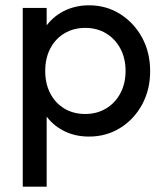

<svg xmlns="http://www.w3.org/2000/svg" viewBox="-20 -505 622 724"><path d="M315.8 10Q261.5 10 218.4 -12.6Q175.2 -35.2 149.2 -75.1Q123.2 -115 120.2 -166.2V-309Q123.2 -360.8 149.8 -400.5Q176.2 -440.2 219.5 -462.6Q262.8 -485 315.8 -485Q381 -485 433.2 -452Q485.5 -419 515.9 -363Q546.2 -307 546.2 -236.5Q546.2 -167 516 -111.1Q485.8 -55.2 433.4 -22.6Q381 10 315.8 10ZM300.8 -75.2Q345.8 -75.2 380 -95.9Q414.2 -116.5 433.9 -153.2Q453.5 -190 453.5 -237.5Q453.5 -285.2 433.9 -321.9Q414.2 -358.5 380.1 -379.1Q346 -399.8 301.5 -399.8Q257 -399.8 222.8 -379.1Q188.5 -358.5 169.5 -321.9Q150.5 -285.2 150.5 -237.2Q150.5 -189.8 169.4 -153.1Q188.2 -116.5 222.4 -95.9Q256.5 -75.2 300.8 -75.2ZM65.8 199V-475H156V-350.2L139.2 -234.8L156 -119.2V199Z"/></svg>

Font: Marine Company Thin
Style: Regular
Weight: 100
Designer: Rodrigo Fuenzalida
Foundry: fragTYPE
Version: Version 1.000